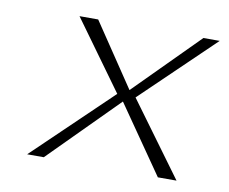

<svg xmlns="http://www.w3.org/2000/svg" viewBox="-56 -519 663 557"><g transform="rotate(10 276.0 -240.5)"><path d="M56 -30H105L303 -229L441 -30H496L337 -247L549 -451H501L316 -265L191 -451H136L283 -248Z"/></g></svg>

Font: Charger Sport
Style: HLNrwObl
Weight: 100
Designer: Jasper
Foundry: Cannot Into Space Fonts
Version: Version 1.1